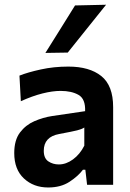

<svg xmlns="http://www.w3.org/2000/svg" viewBox="-20 -798 560 829"><path d="M188 11.5Q125 11.5 83.2 -27.5Q41.5 -66.5 41.5 -137Q41.5 -193 66.2 -225.8Q91 -258.5 128.5 -274.8Q166 -291 205 -297L347.5 -318Q349.5 -370.5 319.5 -388Q289.5 -405.5 241.5 -405.5Q207 -405.5 163.2 -394.5Q119.5 -383.5 70 -361L64 -471.5Q100.5 -486 156.5 -498.2Q212.5 -510.5 275 -510.5Q366.5 -510.5 417.5 -469.5Q468.5 -428.5 468.5 -335.5V0H356L348.5 -65H338Q317.5 -37.5 280 -13Q242.5 11.5 188 11.5ZM234 -88Q265.5 -88 295.2 -109.8Q325 -131.5 344 -169V-247.5Q334 -240.5 313.2 -235.2Q292.5 -230 236 -219.5Q169 -207.5 169 -147Q169 -114.5 188.8 -101.2Q208.5 -88 234 -88ZM176 -569.5Q208 -620.5 240.2 -672Q272.5 -723.5 304 -774.5L438 -777.5Q395 -724 353.8 -672.5Q312.5 -621 272.5 -571Z"/></svg>

Font: Commissioner SemiBold
Style: Regular
Weight: 600
Designer: Kostas Bartsokas
Foundry: Kostas Bartsokas
Version: Version 1.000; ttfautohint (v1.8.3)